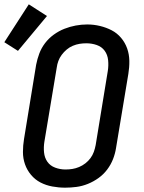

<svg xmlns="http://www.w3.org/2000/svg" viewBox="-47 -859 667 887"><path d="M254 8Q224 8 194.5 2.5Q165 -3 140 -16Q115 -29 96.5 -51Q78 -73 68.5 -100Q59 -127 59 -157Q59 -187 64 -217L120 -560Q125 -586 134.5 -611.5Q144 -637 161 -659.5Q178 -682 201.5 -699Q225 -716 250.5 -726Q276 -736 302.5 -741Q329 -746 356 -746Q386 -746 415 -739Q444 -732 469 -719Q494 -706 512.5 -684Q531 -662 540.5 -635Q550 -608 550.5 -578Q551 -548 546 -518L489 -175Q485 -149 475 -123.5Q465 -98 448 -75.5Q431 -53 408 -36.5Q385 -20 359 -9.5Q333 1 306.5 4.5Q280 8 254 8ZM255 -76Q255 -76 255.5 -76Q256 -76 256 -76Q272 -76 287.5 -78.5Q303 -81 318.5 -87.5Q334 -94 347.5 -104.5Q361 -115 371 -128.5Q381 -142 386.5 -157.5Q392 -173 395 -189L451 -531Q455 -556 452.5 -581Q450 -606 436.5 -624.5Q423 -643 400 -651Q377 -659 352 -659Q336 -659 320.5 -656.5Q305 -654 289.5 -647.5Q274 -641 261 -630Q248 -619 238 -605.5Q228 -592 222.5 -577Q217 -562 215 -546L158 -204Q154 -179 156.5 -154.5Q159 -130 172 -111.5Q185 -93 208 -84.5Q231 -76 255 -76ZM36 -624 -27 -664 86 -839 170 -785Z"/></svg>

Font: Iosevka Slab Medium Extended
Style: Italic
Weight: 500
Width: 7
Italic angle: -9°
Monospace: yes
Designer: Belleve Invis
Foundry: Belleve Invis
Version: Version 11.1.0; ttfautohint (v1.8.3)